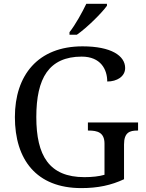

<svg xmlns="http://www.w3.org/2000/svg" viewBox="-20 -964 754 994"><path d="M400.9 9.8C486.8 9.8 555.2 -4.9 622.1 -36.1V-215.8C622.1 -278.3 651.4 -288.1 690.9 -288.1H694.8V-330.1H435.1V-288.1H439C484.4 -288.1 521 -278.3 521 -220.2V-59.1C493.2 -50.8 455.6 -46.9 417 -46.9C325.7 -46.9 263.7 -74.7 224.1 -127.4C184.6 -180.2 168 -258.3 168 -357.9C168 -458 184.1 -536.6 221.7 -589.8C259.3 -642.6 318.4 -670.9 402.8 -670.9C501.5 -670.9 535.2 -604.5 535.2 -542C585.4 -542 627.9 -567.9 627.9 -611.8C627.9 -675.3 555.7 -724.1 407.2 -724.1C175.3 -724.1 57.1 -573.2 57.1 -357.9C57.1 -138.2 168 9.8 400.9 9.8ZM339.8 -784.2H377.9C429.7 -819.8 507.3 -897 533.7 -934.1V-944.3H426.8C406.2 -900.9 370.1 -835.4 339.8 -797.4Z"/></svg>

Font: The Erased English
Style: Regular
Weight: 400
Designer: Monotype Design team + ligartures altered by 180 Amsterdam
Foundry: Monotype Imaging Inc.
Version: Version 1.030;Glyphs 3.1.2 (3151)